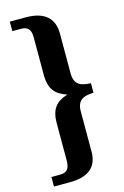

<svg xmlns="http://www.w3.org/2000/svg" viewBox="-154 -865 767 1190"><g transform="rotate(-15 230.0 -270.0)"><path d="M37 -799V-738H93C143 -738 155 -709 155 -664V-427C155 -333 192 -294 262 -271V-269C190 -247 155 -204 155 -117V120C155 169 143 198 93 198H37V259H140C263 259 318 205 318 110V-148C318 -225 366 -237 424 -239V-300C366 -303 318 -313 318 -391V-648C318 -742 263 -799 140 -799Z"/></g></svg>

Font: Noto Serif Sinhala SemiCondensed Black
Style: Regular
Weight: 900
Width: 4
Designer: Jelle Bosma - Monotype Design Team
Foundry: Monotype Imaging Inc.
Version: Version 2.007